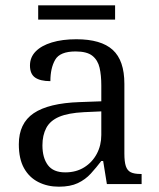

<svg xmlns="http://www.w3.org/2000/svg" viewBox="-20 -694 598 724"><path d="M202 10Q159 10 124.5 -7.5Q90 -25 70.5 -60Q51 -95 51 -150Q51 -229 107 -267Q163 -305 280 -309L362 -312V-372Q362 -410 355.5 -438.5Q349 -467 328.5 -483.5Q308 -500 265 -500Q206 -500 188 -468.5Q170 -437 170 -388Q132 -388 112.5 -401.5Q93 -415 93 -447Q93 -478 114.5 -500Q136 -522 175.5 -534Q215 -546 268 -546Q361 -546 405 -506Q449 -466 449 -378V-115Q449 -84 454.5 -67.5Q460 -51 473 -44.5Q486 -38 510 -38H514V0H383L369 -87H362Q343 -62 322.5 -39.5Q302 -17 273.5 -3.5Q245 10 202 10ZM226 -44Q267 -44 297.5 -63Q328 -82 345 -114Q362 -146 362 -185V-274L296 -271Q237 -268 203 -253.5Q169 -239 154.5 -211.5Q140 -184 140 -146Q140 -99 160.5 -71.5Q181 -44 226 -44ZM124 -620V-674H414V-620Z"/></svg>

Font: Noto Serif Hentaigana EL
Style: Regular
Weight: 400
Designer: Kazuhiro Yamada
Foundry: nipponia
Version: Version 1.000